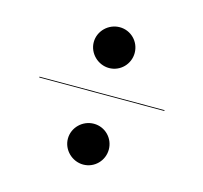

<svg xmlns="http://www.w3.org/2000/svg" viewBox="-80 -718 721 682"><g transform="rotate(15 280.0 -377.5)"><path d="M204.5 -555C204.5 -514 239.5 -480 280.5 -480C322 -480 355 -514 355 -555C355 -596.5 322 -630 280.5 -630C239.5 -630 204.5 -596.5 204.5 -555ZM50 -386.5V-383.5H510V-386.5ZM204.5 -200C204.5 -159 239.5 -125 280.5 -125C322 -125 355 -159 355 -200C355 -241.5 322 -275 280.5 -275C239.5 -275 204.5 -241.5 204.5 -200Z"/></g></svg>

Font: Bodoni* 72pt
Style: Bold Italic
Weight: 700
Italic angle: -13°
Version: Version 2.3